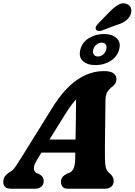

<svg xmlns="http://www.w3.org/2000/svg" viewBox="-43 -1148 819 1168"><path d="M183.5 -178Q162.5 -143.5 163 -124Q163.5 -104.5 178.5 -96L198.5 -87Q212 -78.5 217.5 -68.5Q223 -58.5 223 -48.5Q223 -25.5 208.8 -12.8Q194.5 0 171 0H24Q-23 0 -23 -41.5Q-23 -59.5 -14.2 -73.8Q-5.5 -88 21.5 -104.5Q37 -113 53.8 -138Q70.5 -163 88.5 -192L275 -492Q345 -605.5 423.5 -660.5Q502 -715.5 588.5 -715.5Q631 -715.5 648.2 -701.5Q665.5 -687.5 665.5 -666.5Q665.5 -639.5 641.5 -622Q622 -607.5 610.2 -588.8Q598.5 -570 598.5 -533Q598 -494.5 597.5 -444.2Q597 -394 596.2 -342.5Q595.5 -291 595.2 -248Q595 -205 595.5 -181Q596.5 -144.5 601.2 -126.2Q606 -108 629 -89Q648.5 -71.5 648.5 -46.5Q648.5 -26 634.8 -13Q621 0 596 0H371Q346.5 0 337.2 -12.2Q328 -24.5 328 -41.5Q328 -60 338 -71.8Q348 -83.5 367.5 -93L380 -97Q398 -105.5 406 -126.8Q414 -148 414.5 -181Q414.5 -189.5 414.8 -199.2Q415 -209 415 -219.5H209ZM349 -446 258 -299H416.5Q417.5 -356.5 418.5 -420.8Q419.5 -485 420 -543.5Q405 -527.5 387.5 -503.8Q370 -480 349 -446ZM619 -1071.5Q648.5 -1102 675 -1118.2Q701.5 -1134.5 728.5 -1124Q751 -1115 755 -1093.2Q759 -1071.5 746.5 -1049Q733.5 -1028 712.8 -1015.5Q692 -1003 657 -992.5L576 -962Q564 -958.5 553.8 -960.5Q543.5 -962.5 540 -970.5Q536.5 -979.5 542 -988.8Q547.5 -998 556 -1006.5ZM538.5 -752Q488.5 -752 461.2 -776.8Q434 -801.5 446 -847Q457.5 -891.5 498.2 -916.2Q539 -941 589 -941Q639.5 -941 666.5 -915.8Q693.5 -890.5 682 -847Q670 -803 629.8 -777.5Q589.5 -752 538.5 -752ZM575.5 -888.5Q558.5 -888.5 544 -876.8Q529.5 -865 524.5 -846.5Q519.5 -828 527.8 -816.2Q536 -804.5 553 -804.5Q570.5 -804.5 584.5 -816.5Q598.5 -828.5 603.5 -846.5Q608 -865 600.5 -876.8Q593 -888.5 575.5 -888.5Z"/></svg>

Font: Fraunces 9pt SuperSoft
Style: Bold Italic
Weight: 700
Italic angle: -16°
Version: Version 1.000;[b76b70a41]